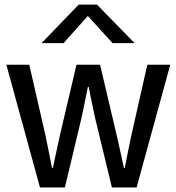

<svg xmlns="http://www.w3.org/2000/svg" viewBox="-20 -822 773 842"><path d="M7.8 -538.1H108.4L179.7 -226.6Q184.6 -205.1 193.4 -159.2Q202.1 -113.3 208 -85.9H211.9Q234.4 -189.5 242.2 -226.6L315.4 -538.1H418.9L493.2 -222.7Q497.1 -205.1 507.3 -159.7Q517.6 -114.3 523.4 -85.9H527.3Q530.3 -101.6 540 -150.9Q549.8 -200.2 555.7 -226.6L626 -538.1H726.6L579.1 0H470.7L397.5 -302.7Q375 -407.2 369.1 -440.4H365.2Q348.6 -355.5 336.9 -302.7L264.6 0H155.3ZM162.1 -632.8 325.2 -801.8H405.3L570.3 -632.8H473.6L365.2 -752L258.8 -632.8Z"/></svg>

Font: Gothic A1 Medium
Style: Regular
Weight: 500
Designer: HanYang I&C Co.,Ltd.
Foundry: HanYang I&C Co.,Ltd.
Version: Version 2.50